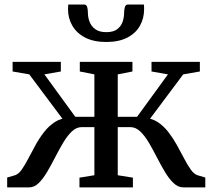

<svg xmlns="http://www.w3.org/2000/svg" viewBox="-20 -810 919 830"><path d="M11 0V-42.5L45 -52.5Q60.5 -57.5 74.2 -77.2Q88 -97 102.5 -124.8Q117 -152.5 133.5 -182.8Q150 -213 170.8 -239.5Q191.5 -266 218 -283Q244.5 -300 279 -300.5L277 -260.5L106.5 -488.5L34.5 -501V-542.5H243V-501L172 -488.5L305.5 -305H388V-488.5L325 -501V-542.5H552.5V-501L489 -488.5V-305H572.5L706 -488.5L635 -501V-542.5H844V-501L772 -488.5L601.5 -260.5L599.5 -300.5Q634 -300 660.5 -283Q687 -266 707.5 -239.5Q728 -213 744.8 -182.8Q761.5 -152.5 776 -124.8Q790.5 -97 804.5 -77.2Q818.5 -57.5 834 -52.5L867.5 -42.5V0H772.5Q749.5 0 730 -18.8Q710.5 -37.5 692.8 -67.2Q675 -97 658 -130.2Q641 -163.5 623.5 -193.2Q606 -223 586.2 -241.8Q566.5 -260.5 543.5 -260.5H489V-52.5L554.5 -42V0H323.5V-42L388 -52.5V-260.5H333.5Q310 -260.5 290.5 -241.8Q271 -223 253.2 -193.2Q235.5 -163.5 218.5 -130.2Q201.5 -97 184 -67.2Q166.5 -37.5 147.5 -18.8Q128.5 0 106 0ZM343 -790.5Q354 -790.5 357 -779.2Q360 -768 360 -754.5Q360 -735 367.2 -715.8Q374.5 -696.5 391.8 -683.8Q409 -671 440 -671Q470 -671 486.8 -683.8Q503.5 -696.5 510 -715.8Q516.5 -735 516.5 -754.5Q516.5 -768 519.8 -779.2Q523 -790.5 533.5 -790.5H602Q602.5 -786 602.8 -780.5Q603 -775 603 -770.5Q603 -731 585 -698.8Q567 -666.5 530.5 -647.5Q494 -628.5 439 -628.5Q385 -628.5 348.2 -647.5Q311.5 -666.5 292.8 -698.8Q274 -731 274 -770.5Q274 -775.5 274.5 -780.5Q275 -785.5 275 -790.5Z"/></svg>

Font: Merriweather 48pt
Style: Regular
Weight: 400
Version: Version 2.100